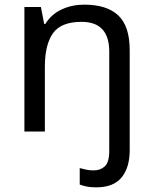

<svg xmlns="http://www.w3.org/2000/svg" viewBox="-20 -566 658 826"><path d="M394 240Q370 240 353 236.5Q336 233 323 228V157Q337 161 351 164Q365 167 383 167Q412 167 431 149.5Q450 132 450 83V-344Q450 -472 331 -472Q242 -472 207.5 -422.5Q173 -373 173 -279V0H85V-536H156L170 -463H175Q201 -505 245.5 -525.5Q290 -546 342 -546Q440 -546 489 -499.5Q538 -453 538 -350V80Q538 155 503 197.5Q468 240 394 240Z"/></svg>

Font: Noto Sans Buhid
Style: Regular
Weight: 400
Designer: Monotype Design Team
Foundry: Monotype Imaging Inc.
Version: Version 2.001